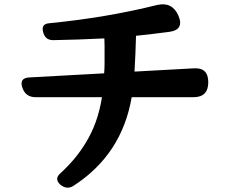

<svg xmlns="http://www.w3.org/2000/svg" viewBox="-20 -804 1040 885"><path d="M258 47Q229 21 258 -5Q293 -37 322 -71.5Q351 -106 374 -144Q431 -235 450 -356H144Q98 -356 83 -400Q68 -444 114 -447L460 -466Q461 -478 461.5 -489.5Q462 -501 462 -512V-593L461 -627Q401 -624 343 -622Q285 -620 227 -619Q188 -618 179 -656Q168 -694 208 -697Q472 -723 704 -781Q773 -797 802 -733Q831 -666 759 -657Q721 -652 683 -647.5Q645 -643 607 -639Q606 -594 604 -553Q602 -512 600 -474L872 -489Q940 -494 940 -425Q940 -356 872 -356H587Q542 -93 321 51Q289 73 258 47Z"/></svg>

Font: MaokenZhuyuanTi
Style: Regular
Weight: 400
Designer: Fontworks Inc & LongZhuTi team: ZERO子、时光羊、荆南、频凡、刘鹏、Little White Dog、帆影Magmeta、奈白不弍、白日月球、ChaoTawei、雨三（排名不分先后）
Version: Version 1.000; 20230222